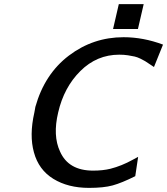

<svg xmlns="http://www.w3.org/2000/svg" viewBox="-20 -894 813 934"><path d="M530 -753 558 -874H679L651 -753ZM147 -346Q148 -350 149.5 -359.5Q151 -369 152 -374Q197 -534 315 -623.5Q433 -713 581 -713Q677 -713 773 -677L729 -568Q723 -572 708 -582Q693 -592 686 -596.5Q679 -601 663.5 -608.5Q648 -616 635 -619Q622 -622 602.5 -625Q583 -628 560 -628Q451 -628 371 -548.5Q291 -469 263 -347Q236 -234 272 -157Q313 -64 433 -64Q480 -64 517 -73Q572 -87 626 -117L652 -131L638 -37Q572 -4 528 8Q484 20 413 20Q311 20 239.5 -24Q168 -68 145 -153Q122 -236 147 -346Z"/></svg>

Font: Coval
Style: Medium Italic
Weight: 500
Foundry: Context Ltd
Version: Version 001.000